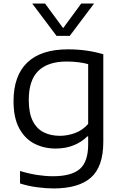

<svg xmlns="http://www.w3.org/2000/svg" viewBox="-20 -828 688 1078"><path d="M281 230Q237.5 230 187.5 223.2Q137.5 216.5 92.5 202V132Q143.5 147.5 189.8 154.5Q236 161.5 277 161.5Q380.5 161.5 427.8 121Q475 80.5 475 -17.5V-62H470Q438.5 -30.5 393.5 -12.2Q348.5 6 292.5 6Q226.5 6 173 -21.5Q119.5 -49 87.8 -107.8Q56 -166.5 56 -260Q56 -403 133.2 -477Q210.5 -551 362 -551Q467 -551 560 -523.5V-31.5Q560 107.5 490.8 168.8Q421.5 230 281 230ZM316 -65.5Q359 -65.5 401.2 -81Q443.5 -96.5 475 -132V-468Q451.5 -474.5 420.8 -478.5Q390 -482.5 354 -482.5Q249 -482.5 195.2 -430Q141.5 -377.5 141.5 -267.5Q141.5 -192.5 164.2 -148.2Q187 -104 226.2 -84.8Q265.5 -65.5 316 -65.5ZM297.5 -626.5 161 -808H233L334.5 -670L436 -808H508L371.5 -626.5Z"/></svg>

Font: Encode Sans Exp
Style: Regular
Weight: 400
Width: 7
Designer: Multiple Designers
Foundry: Impallari Type
Version: Version 3.002; ttfautohint (v1.8.3) -l 8 -r 50 -G 200 -x 14 